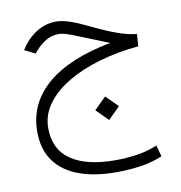

<svg xmlns="http://www.w3.org/2000/svg" viewBox="-81 -463 819 868"><g transform="rotate(-10 329.0 -29.0)"><path d="M457.5 -250Q439.5 -257.3 427.7 -262Q416 -266.6 403.3 -271.7Q390.6 -276.9 369.1 -285.6Q319.8 -305.7 287.1 -317.9Q254.4 -330.1 232.9 -330.1Q201.7 -330.1 175.3 -313.7Q148.9 -297.4 128.9 -274.9L117.2 -261.2L68.4 -285.6L81.5 -304.7Q110.4 -343.8 149.4 -365.7Q188.5 -387.7 233.4 -387.7Q260.7 -387.7 296.4 -375.5Q332 -363.3 375 -342.3Q444.8 -308.1 493.9 -290.5Q543 -272.9 584 -268.6L579.6 -212.9Q483.9 -204.1 399.7 -179.7Q315.4 -155.3 251.5 -117.2Q187.5 -79.1 151.1 -29.1Q114.7 21 114.7 80.6Q114.7 179.2 186 227.8Q257.3 276.4 389.6 276.4Q439 276.4 487.8 269.3Q536.6 262.2 582.5 243.2L596.7 294.9Q551.3 314.5 497.3 322.5Q443.4 330.6 382.8 330.6Q285.6 330.6 213.9 304.4Q142.1 278.3 102.5 224.6Q63 170.9 63 88.4Q63 -40 163.1 -126.5Q263.2 -212.9 457.5 -250ZM338.4 38.1 392.6 -15.6 446.8 38.1 392.6 92.3Z"/></g></svg>

Font: Vazir Thin WOL
Style: Thin-WOL
Weight: 100
Designer: Saber Rastikerdar
Foundry: Saber Rastikerdar
Version: Version 30.0.0